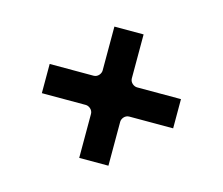

<svg xmlns="http://www.w3.org/2000/svg" viewBox="-74 -742 759 654"><g transform="rotate(15 305.5 -414.5)"><path d="M357 -183V-338C357 -348.7 366.9 -363 382 -363H537V-466H382C371.3 -466 357 -475.9 357 -491V-646H254V-491C254 -480.3 244.1 -466 229 -466H74V-363H229C239.7 -363 254 -353.1 254 -338V-183Z"/></g></svg>

Font: Hussar Ekologiczny
Style: Regular
Weight: 400
Foundry: Cannot Into Space Fonts
Version: Version 0.97